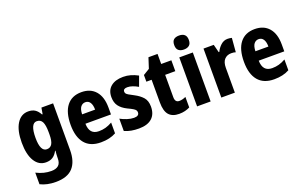

<svg xmlns="http://www.w3.org/2000/svg" viewBox="-107 -1277 3219 2026"><g transform="rotate(-20 1502.0 -264.0)"><path d="M213 -560Q257 -560 287 -541Q317 -522 340 -480H347L359 -550H490V-26Q490 103 428.5 171.5Q367 240 235 240Q136 240 63 203V73Q107 95 147.5 105Q188 115 231 115Q282 115 310 91Q338 67 338 12V3Q338 -13 339.5 -34Q341 -55 343 -72H338Q316 -30 285 -10Q254 10 209 10Q129 10 83 -64.5Q37 -139 37 -272Q37 -408 84 -484Q131 -560 213 -560ZM262 -432Q191 -432 191 -270Q191 -117 264 -117Q304 -117 323 -150Q342 -183 342 -254V-280Q342 -360 323.5 -396Q305 -432 262 -432Z M809 -559Q911 -559 967.5 -493.5Q1024 -428 1024 -309V-231H737Q739 -108 845 -108Q886 -108 921.5 -118Q957 -128 996 -150V-29Q926 10 826 10Q707 10 646.5 -62.5Q586 -135 586 -272Q586 -412 644 -485.5Q702 -559 809 -559ZM813 -445Q781 -445 760.5 -419.5Q740 -394 738 -336H884Q884 -388 865.5 -416.5Q847 -445 813 -445Z M1449 -165Q1449 -80 1398.5 -35Q1348 10 1252 10Q1207 10 1167.5 3Q1128 -4 1091 -21V-159Q1125 -140 1165.5 -127Q1206 -114 1242 -114Q1299 -114 1299 -155Q1299 -167 1293 -177.5Q1287 -188 1267 -200.5Q1247 -213 1206 -232Q1149 -260 1119.5 -299.5Q1090 -339 1090 -401Q1090 -477 1140 -518.5Q1190 -560 1278 -560Q1322 -560 1362 -548.5Q1402 -537 1443 -515L1402 -403Q1373 -420 1342.5 -431Q1312 -442 1283 -442Q1237 -442 1237 -409Q1237 -397 1243 -388Q1249 -379 1268 -367.5Q1287 -356 1326 -336Q1382 -307 1415.5 -269Q1449 -231 1449 -165Z M1751 -118Q1769 -118 1787 -122.5Q1805 -127 1825 -136V-18Q1800 -5 1770 2.5Q1740 10 1704 10Q1628 10 1590 -33Q1552 -76 1552 -173V-428H1493V-503L1564 -546L1602 -663H1704V-550H1818V-428H1704V-177Q1704 -118 1751 -118Z M1983 -768Q2022 -768 2043.5 -749Q2065 -730 2065 -689Q2065 -648 2043 -629.5Q2021 -611 1983 -611Q1945 -611 1923 -629.5Q1901 -648 1901 -689Q1901 -731 1922 -749.5Q1943 -768 1983 -768ZM2059 -550V0H1907V-550Z M2451 -560Q2474 -560 2499 -554L2486 -397Q2467 -404 2436 -404Q2389 -404 2360 -373Q2331 -342 2331 -278V0H2179V-550H2294L2317 -460H2324Q2341 -498 2374.5 -529Q2408 -560 2451 -560Z M2755 -559Q2857 -559 2913.5 -493.5Q2970 -428 2970 -309V-231H2683Q2685 -108 2791 -108Q2832 -108 2867.5 -118Q2903 -128 2942 -150V-29Q2872 10 2772 10Q2653 10 2592.5 -62.5Q2532 -135 2532 -272Q2532 -412 2590 -485.5Q2648 -559 2755 -559ZM2759 -445Q2727 -445 2706.5 -419.5Q2686 -394 2684 -336H2830Q2830 -388 2811.5 -416.5Q2793 -445 2759 -445Z"/></g></svg>

Font: Noto Sans Condensed ExtraBold
Style: Regular
Weight: 800
Width: 3
Designer: Monotype Design Team
Foundry: Monotype Imaging Inc.
Version: Version 2.013; ttfautohint (v1.8.4.7-5d5b)